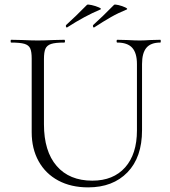

<svg xmlns="http://www.w3.org/2000/svg" viewBox="-20 -797 737 830"><path d="M487 -613Q484 -613 484 -619Q484 -625 487 -625L529 -624Q563 -622 584 -622Q602 -622 632 -624L673 -625Q675 -625 675 -619Q675 -613 673 -613Q632 -613 613 -590.5Q594 -568 594 -520V-234Q594 -117 531 -52Q468 13 361 13Q287 13 232 -16.5Q177 -46 147 -100Q117 -154 117 -225V-544Q117 -574 110.5 -588Q104 -602 85.5 -607.5Q67 -613 28 -613Q26 -613 26 -619Q26 -625 28 -625L76 -624Q118 -622 143 -622Q170 -622 212 -624L258 -625Q261 -625 261 -619Q261 -613 258 -613Q219 -613 201 -607Q183 -601 176.5 -586.5Q170 -572 170 -542V-260Q170 -143 225 -79.5Q280 -16 379 -16Q470 -16 521 -73.5Q572 -131 572 -233V-520Q572 -568 551.5 -590.5Q531 -613 487 -613ZM269 -678Q266 -678 265 -682.5Q264 -687 266 -689Q307 -726 356 -776Q359 -779 376.5 -775Q394 -771 407.5 -765Q421 -759 414 -756Q347 -728 271 -679ZM386 -678Q383 -678 382 -682.5Q381 -687 383 -689Q424 -726 473 -776Q476 -779 492.5 -775Q509 -771 521.5 -765Q534 -759 528 -756Q491 -741 459.5 -723Q428 -705 388 -679Z"/></svg>

Font: Cormorant Unicase Light
Style: Regular
Weight: 300
Designer: Christian Thalmann (Catharsis Fonts)
Foundry: Catharsis Fonts
Version: Version 4.000